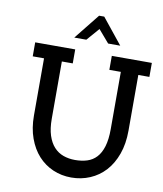

<svg xmlns="http://www.w3.org/2000/svg" viewBox="-102 -1043 964 1135"><g transform="rotate(10 380.5 -475.5)"><path d="M55.2 -656.2H123V-313Q123 -237.3 144.8 -177.2Q166.5 -117.2 204.3 -75.7Q242.2 -34.2 293.2 -12.2Q344.2 9.8 402.8 9.8Q462.9 9.8 515.1 -12.5Q567.4 -34.7 606 -76.9Q644.5 -119.1 666.7 -180.9Q689 -242.7 689 -321.8V-656.2H755.4V-740.2H515.1V-656.2H584V-313Q584 -250 571.3 -208.3Q558.6 -166.5 535.4 -141.6Q512.2 -116.7 479.5 -106.4Q446.8 -96.2 407.2 -96.2Q369.1 -96.2 336.7 -107.9Q304.2 -119.6 280.5 -145.5Q256.8 -171.4 243.4 -212.6Q230 -253.9 230 -313V-656.2H295.4V-740.2H55.2ZM277.8 -808.1 399.9 -960.9H430.7L553.7 -808.1H481L416 -883.8L350.1 -808.1Z"/></g></svg>

Font: Twentytwelve Slab
Style: TwentytwelveSlab
Weight: 400
Designer: Domenico Catapano
Version: Version 1.00 2012